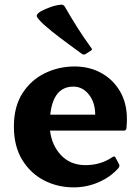

<svg xmlns="http://www.w3.org/2000/svg" viewBox="-20 -796 606 829"><path d="M298 13Q228 13 169.5 -17.5Q111 -48 75.5 -106.5Q40 -165 40 -250Q40 -335 76.5 -392.5Q113 -450 173 -479.5Q233 -509 302 -509Q366 -509 417 -481Q468 -453 498 -402Q528 -351 528 -282Q528 -266 526 -242Q524 -232 515 -232H196Q204 -167 244.5 -125Q285 -83 349 -83Q415 -83 466 -118Q475 -124 479 -115L494 -87Q498 -80 492 -71Q458 -32 406.5 -9.5Q355 13 298 13ZM297 -422Q210 -422 197 -301H391V-302Q391 -353 364 -387.5Q337 -422 297 -422ZM350 -563Q342 -558 334 -563Q287 -597 245 -628.5Q203 -660 168 -691Q140 -718 138.5 -726.5Q137 -735 156 -747Q176 -758 199.5 -766Q223 -774 245 -776Q254 -776 260 -767Q285 -723 313.5 -678Q342 -633 374 -589Q381 -582 372 -577Z"/></svg>

Font: Hahmlet
Style: Bold
Weight: 700
Designer: Minjoo Ham & Mark Frömberg
Foundry: hypertype
Version: Version 1.002; ttfautohint (v1.8.3)